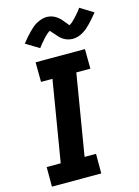

<svg xmlns="http://www.w3.org/2000/svg" viewBox="-142 -1058 824 1135"><g transform="rotate(-15 270.0 -490.0)"><path d="M30 0V-120H116L198 -615H128L127 -735H429L430 -615H344L262 -120H332V0ZM175 -809 94 -858Q108 -876 120.5 -890.5Q133 -905 144.5 -916.5Q156 -928 167.5 -938.5Q179 -949 194 -957.5Q209 -966 225.5 -971.5Q242 -977 259 -977Q265 -977 272 -976Q279 -975 285 -973.5Q291 -972 297 -969.5Q303 -967 308.5 -964Q314 -961 319 -957.5Q324 -954 329.5 -949.5Q335 -945 339 -940.5Q343 -936 347 -931.5Q351 -927 354.5 -922.5Q358 -918 363 -912Q368 -906 371 -902.5Q374 -899 377 -895Q381 -897 384.5 -899.5Q388 -902 393 -905.5Q398 -909 400 -911.5Q402 -914 404.5 -916.5Q407 -919 410 -922Q413 -925 416 -928Q419 -931 422 -934.5Q425 -938 429 -942Q433 -946 436.5 -950.5Q440 -955 444 -959.5Q448 -964 451.5 -969Q455 -974 459 -980L540 -930Q526 -913 513.5 -898.5Q501 -884 489.5 -872Q478 -860 466.5 -850Q455 -840 440 -831Q425 -822 409 -817Q393 -812 376 -812Q370 -812 363 -813Q356 -814 349.5 -815.5Q343 -817 337 -819.5Q331 -822 325.5 -825Q320 -828 315 -831.5Q310 -835 305 -839.5Q300 -844 295.5 -848.5Q291 -853 287.5 -857.5Q284 -862 280 -866.5Q276 -871 271 -876.5Q266 -882 262.5 -886Q259 -890 257 -893Q254 -892 250 -889.5Q246 -887 241.5 -883Q237 -879 234.5 -877Q232 -875 229.5 -872.5Q227 -870 224 -867Q221 -864 218 -861Q215 -858 212 -854Q209 -850 205.5 -846Q202 -842 198 -838Q194 -834 190.5 -829Q187 -824 183 -819Q179 -814 175 -809Z"/></g></svg>

Font: Iosevka Etoile Heavy
Style: Italic
Weight: 900
Italic angle: -9°
Designer: Belleve Invis
Foundry: Belleve Invis
Version: Version 22.1.2; ttfautohint (v1.8.4)